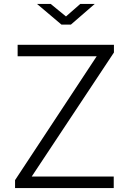

<svg xmlns="http://www.w3.org/2000/svg" viewBox="-20 -949 650 969"><path d="M385 -929 313 -866 236 -929H167L290 -825H338L458 -929ZM56 0H554V-58H140L555 -684V-723H69V-665H468L56 -40Z"/></svg>

Font: United Sans ExtraLight
Style: Regular
Weight: 200
Designer: Pablo Impallari, Rodrigo Fuenzalida (Modified by Dan O. Williams)
Version: Version 1.000;PS 001.000;hotconv 1.0.88;makeotf.lib2.5.64775